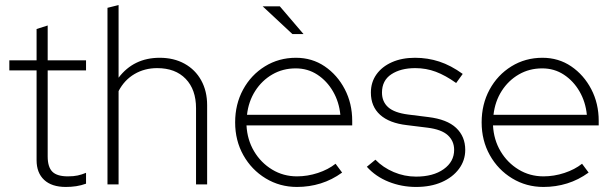

<svg xmlns="http://www.w3.org/2000/svg" viewBox="-20 -731 2433 761"><path d="M241 10Q185 10 155 -18Q125 -46 125 -96V-452H17V-492H125V-616L169 -630V-492H321V-452H169V-111Q169 -69 187.5 -50.5Q206 -32 249 -32Q272 -32 288 -35.5Q304 -39 321 -46V-3Q302 4 282 7Q262 10 241 10Z M406 0V-700L450 -711V-423Q510 -502 613 -502Q669 -502 711.5 -478.5Q754 -455 777.5 -412.5Q801 -370 801 -314V0H757V-302Q757 -376 716 -418.5Q675 -461 603 -461Q553 -461 513 -437.5Q473 -414 450 -370V0Z M1157 10Q1089 10 1033 -24Q977 -58 944.5 -116Q912 -174 912 -246Q912 -318 943.5 -376Q975 -434 1030 -468Q1085 -502 1153 -502Q1217 -502 1267 -468Q1317 -434 1346.5 -377.5Q1376 -321 1376 -252V-234H957Q960 -177 987 -131.5Q1014 -86 1058.5 -59Q1103 -32 1157 -32Q1199 -32 1240 -45.5Q1281 -59 1310 -82L1336 -47Q1296 -18 1251 -4Q1206 10 1157 10ZM959 -276H1329Q1324 -327 1300 -368.5Q1276 -410 1238 -435Q1200 -460 1152 -460Q1101 -460 1059.5 -436Q1018 -412 991.5 -370.5Q965 -329 959 -276ZM1139 -596 1021 -706H1089L1183 -596Z M1629 10Q1572 10 1520.5 -10.5Q1469 -31 1434 -70L1468 -98Q1498 -67 1540.5 -49Q1583 -31 1629 -31Q1697 -31 1738.5 -60.5Q1780 -90 1780 -137Q1780 -172 1755 -195Q1730 -218 1674 -225L1593 -235Q1523 -243 1486.5 -276Q1450 -309 1450 -364Q1450 -405 1472 -436Q1494 -467 1533.5 -484.5Q1573 -502 1625 -502Q1675 -502 1721 -487Q1767 -472 1814 -438L1788 -402Q1746 -432 1707.5 -446.5Q1669 -461 1626 -461Q1568 -461 1531 -436.5Q1494 -412 1494 -364Q1494 -328 1518.5 -306Q1543 -284 1598 -277L1678 -267Q1752 -258 1788 -224Q1824 -190 1824 -137Q1824 -95 1799 -61.5Q1774 -28 1730.5 -9Q1687 10 1629 10Z M2134 10Q2066 10 2010 -24Q1954 -58 1921.5 -116Q1889 -174 1889 -246Q1889 -318 1920.5 -376Q1952 -434 2007 -468Q2062 -502 2130 -502Q2194 -502 2244 -468Q2294 -434 2323.5 -377.5Q2353 -321 2353 -252V-234H1934Q1937 -177 1964 -131.5Q1991 -86 2035.5 -59Q2080 -32 2134 -32Q2176 -32 2217 -45.5Q2258 -59 2287 -82L2313 -47Q2273 -18 2228 -4Q2183 10 2134 10ZM1936 -276H2306Q2301 -327 2277 -368.5Q2253 -410 2215 -435Q2177 -460 2129 -460Q2078 -460 2036.5 -436Q1995 -412 1968.5 -370.5Q1942 -329 1936 -276Z"/></svg>

Font: Red Hat Display VF
Style: Regular
Weight: 300
Designer: Pentagram, MCKL
Foundry: Pentagram, MCKL
Version: Version 1.023